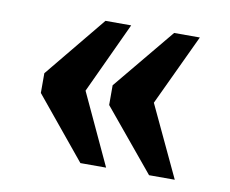

<svg xmlns="http://www.w3.org/2000/svg" viewBox="-54 -538 642 537"><g transform="rotate(10 267.0 -270.0)"><path d="M400 -68H473L378 -270L473 -472H400L256 -298V-242ZM205 -68H278L184 -270L278 -472H205L62 -298V-242Z"/></g></svg>

Font: Noto Serif Tamil SemiCondensed ExtraBold
Style: Regular
Weight: 800
Width: 4
Designer: Indian Type Foundry, Tom Grace, and the Monotype Design Team
Foundry: Monotype Imaging Inc.
Version: Version 2.004